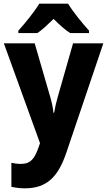

<svg xmlns="http://www.w3.org/2000/svg" viewBox="-20 -786 584 1046"><path d="M351 -766H194C169 -724 114 -656 80 -619V-606H184C213 -626 239 -651 272 -683C304 -651 332 -625 362 -606H465V-619C428 -660 378 -721 351 -766ZM1 -550 198 -6 191 14C170 75 149 107 94 107C75 107 56 104 42 101V232C62 236 85 240 115 240C236 240 297 177 342 44L543 -550H378L294 -256C286 -227 279 -198 275 -172H271C269 -198 262 -230 254 -257L169 -550Z"/></svg>

Font: Noto Sans Lao Looped SemiCondensed ExtraBold
Style: Regular
Weight: 800
Width: 4
Designer: Mark Frömberg, Ben Mitchell
Foundry: The Fontpad Ltd
Version: Version 1.002